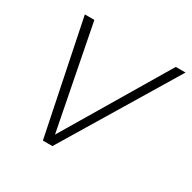

<svg xmlns="http://www.w3.org/2000/svg" viewBox="-122 -645 770 768"><g transform="rotate(30 262.5 -260.5)"><path d="M525 -521 211 0H167L60 -521H104L197 -45L480 -521Z"/></g></svg>

Font: Gontserrat ExtraLight
Style: Italic
Weight: 275
Italic angle: -11.3°
Designer: Julieta Ulanovsky
Foundry: Julieta Ulanovsky
Version: Version 6.001